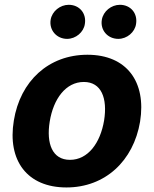

<svg xmlns="http://www.w3.org/2000/svg" viewBox="-20 -785 654 815"><path d="M262.1 10.7C426.1 10.7 546.5 -101.6 574.6 -268.5C601.9 -438.2 517.4 -552.6 351.2 -552.6C186.1 -552.6 65.7 -440.7 38.7 -273.1C10.7 -103.7 95.2 10.7 262.1 10.7ZM191.1 -269.2C206.7 -365.4 259.2 -437.1 335.9 -437.1C410.5 -437.1 436.8 -367.9 421.9 -273.8C405.9 -177.6 353.3 -106.5 277 -106.5C202.1 -106.5 175.8 -175.4 191.1 -269.2ZM195 -701.3C187.9 -657.7 219.8 -620 264.9 -620C301.8 -620 335.2 -648.4 340.2 -683.2C347.7 -728 317.5 -764.6 271.7 -764.6C235.1 -764.6 201 -737.2 195 -701.3ZM412.3 -701.3C404.8 -657 437.1 -620 482.2 -620C519.2 -620 552.6 -648.4 557.5 -683.2C565 -728 534.8 -764.6 489 -764.6C452.4 -764.6 418.3 -737.2 412.3 -701.3Z"/></svg>

Font: Margiela Sans
Style: Bold Italic
Weight: 700
Italic angle: -9.39999°
Designer: Stefan Endress, Andreas Faust
Version: Version 1.100;FEAKit 1.0